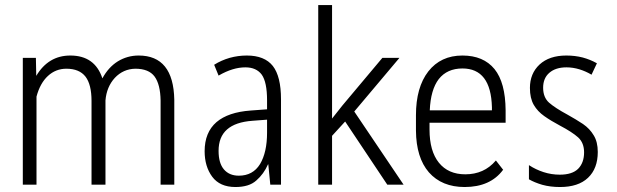

<svg xmlns="http://www.w3.org/2000/svg" viewBox="-20 -731 2441 760"><path d="M434.6 -422.9Q401.9 -387.2 397.5 -333.5V-1.5V0H396H343.8H342.3V-1.5V-331.5Q342.3 -396.5 318.4 -427.7Q293.9 -459 242.7 -459Q200.7 -459 169.7 -430.4Q138.7 -401.9 124.5 -348.6V-1.5V0H123H71.8H70.3V-1.5V-500.5V-502H71.8H120.6H122.1V-500.5L123.5 -430.7Q171.4 -511.2 258.3 -511.2Q355.5 -511.2 385.3 -420.9Q409.2 -464.8 445.8 -487.8Q483.9 -511.2 528.8 -511.2Q666.5 -511.2 669.9 -336.4V-1.5V0H668.5H617.2H615.7V-1.5V-333Q614.7 -397 591.8 -428.2Q568.8 -459 515.6 -459Q467.8 -458 434.6 -422.9Z M1037.1 -206.1V-257.3L979 -252.9Q912.1 -248 878.7 -218.5Q845.2 -189 845.2 -133.8Q845.2 -85 866.5 -60.3Q887.7 -35.6 925.3 -35.6Q981 -35.6 1009.3 -81.5Q1037.1 -127.9 1037.1 -206.1ZM889.2 -502Q922.4 -511.2 957 -511.2Q1027.3 -511.2 1060.1 -469.7Q1092.3 -428.2 1092.3 -337.9V-1V0H1090.8H1050.8H1049.8V-1L1042 -80.6H1041Q1023.9 -42 994.6 -16.6Q980 -3.4 959.5 2.9Q938.5 9.3 912.1 9.3Q850.1 9.3 819.8 -31.7Q790 -72.3 790 -132.3Q790 -207 836.9 -247.6Q883.3 -287.1 972.2 -293.5L1037.1 -298.3V-334Q1037.1 -405.8 1016.1 -435.5Q994.6 -464.4 951.2 -464.4Q901.9 -464.4 846.7 -432.6L845.7 -431.6L844.7 -433.1L828.1 -473.6L827.6 -474.6L828.6 -475.1Q855.5 -492.2 889.2 -502Z M1512.7 -0.5 1346.2 -250 1294.4 -193.4V-1.5V0H1293H1240.7H1239.7V-1.5V-709.5V-710.9H1240.7H1293H1294.4V-709.5V-261.7L1335.4 -313.5L1493.2 -501.5L1493.7 -502H1494.1H1558.1H1561L1559.1 -499.5L1382.3 -289.6L1576.2 -2L1577.6 0H1574.7H1513.7H1513.2Z M1927.2 -306.6Q1923.3 -460 1810.5 -460Q1750 -460 1716.8 -418Q1684.6 -376 1681.2 -294.4H1927.2ZM1819.3 9.3Q1729 9.3 1677.7 -48.8Q1627.4 -106.9 1626.5 -213.9V-274.9Q1626.5 -385.3 1675.3 -448.2Q1724.6 -511.2 1810.5 -511.2Q1893.6 -511.2 1937.5 -457.5Q1980.5 -404.3 1981.4 -294.4V-246.1V-245.1H1980H1680.2V-218.3Q1680.2 -132.8 1717.3 -86.9Q1754.4 -41 1821.8 -41Q1896 -41 1941.9 -94.7L1942.9 -95.7L1943.8 -94.7L1970.7 -60.1L1971.7 -59.6L1971.2 -58.6Q1946.3 -24.9 1908.2 -7.8Q1870.1 9.3 1819.3 9.3Z M2330.1 -195.3Q2346.2 -169.4 2346.2 -129.4Q2346.2 -64 2307.6 -27.3Q2288.1 -8.8 2260.5 0.2Q2232.9 9.3 2196.8 9.3Q2158.2 9.3 2126.5 0.5Q2095.2 -8.8 2074.2 -21L2073.7 -21.5V-22V-75.2V-77.1L2075.7 -76.2Q2100.1 -60.1 2131.3 -49.8Q2162.6 -39.6 2195.8 -39.6Q2245.1 -39.6 2268.6 -63Q2292 -86.9 2292 -127.9Q2292 -165.5 2268.6 -187Q2244.6 -208.5 2196.3 -233.9Q2160.6 -252.9 2134.3 -271.5Q2107.9 -290 2092.8 -315.9Q2077.6 -342.3 2077.6 -382.8Q2077.6 -439.9 2115.7 -475.6Q2154.3 -511.2 2221.7 -511.2H2222.2Q2255.9 -511.2 2286.6 -503.4Q2316.9 -495.1 2341.8 -481L2342.8 -480.5L2342.3 -479.5L2322.3 -437L2321.8 -435.5L2320.3 -436Q2298.8 -448.7 2273.9 -456.5Q2248 -464.4 2222.2 -464.4Q2179.7 -464.4 2154.8 -443.1Q2129.9 -421.9 2129.9 -383.8Q2129.9 -345.7 2153.3 -324.7Q2177.2 -303.7 2226.1 -277.3Q2260.3 -258.3 2287.6 -240.2Q2314.5 -221.7 2330.1 -195.3Z"/></svg>

Font: MAUL Condensed Light
Style: Light
Weight: 300
Designer: MAUL
Version: Version 2.137; 2017; ttfautohint (v1.8.3)